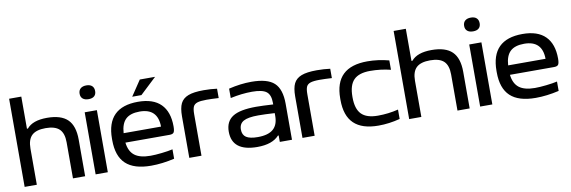

<svg xmlns="http://www.w3.org/2000/svg" viewBox="-52 -1112 4532 1523"><g transform="rotate(-10 2214.0 -350.5)"><path d="M49.8 -710H147.9V-451.2H155.8Q203.1 -508.8 318.8 -508.8Q431.6 -508.8 484.4 -457.3Q537.1 -405.8 537.1 -294.9V0H439V-291Q439 -363.8 404.3 -397Q369.6 -430.2 293.9 -430.2Q217.3 -430.2 182.6 -397Q147.9 -363.8 147.9 -291V0H49.8Z M621.6 -500H719.7V0H621.6ZM607.4 -650.9V-652.8Q607.4 -678.7 624 -693.4Q640.6 -708 670.9 -708Q700.7 -708 716.6 -693.4Q732.4 -678.7 732.4 -652.8V-650.9Q732.4 -625.5 716.6 -611.3Q700.7 -597.2 670.9 -597.2Q640.6 -597.2 624 -611.3Q607.4 -625.5 607.4 -650.9Z M1296.4 -268.1Q1296.4 -232.4 1288.1 -219.7Q1279.8 -207 1253.4 -207H897.9Q906.2 -135.3 949.2 -102.5Q992.2 -69.8 1076.2 -69.8Q1114.7 -69.8 1167.2 -75.7Q1219.7 -81.5 1256.3 -89.8V-14.2Q1157.7 8.8 1068.4 8.8Q930.7 8.8 864.5 -53.5Q798.3 -115.7 798.3 -244.1V-255.9Q798.3 -508.8 1051.3 -508.8Q1173.8 -508.8 1235.1 -447Q1296.4 -385.3 1296.4 -268.1ZM897 -283.2H1198.2Q1196.8 -430.2 1051.3 -430.2Q976.1 -430.2 939 -395Q901.9 -359.9 897 -283.2ZM1014.2 -556.2 1097.2 -680.2H1220.2L1088.4 -556.2Z M1590.8 -430.2Q1539.6 -430.2 1515.4 -421.9Q1491.2 -413.6 1482.7 -394.3Q1474.1 -375 1474.1 -334V0H1376V-334Q1376 -400.9 1394 -437.7Q1412.1 -474.6 1456.1 -491.7Q1500 -508.8 1580.1 -508.8Q1638.7 -508.8 1688 -502V-426.8Q1629.9 -430.2 1590.8 -430.2Z M1964.8 -508.8Q2093.3 -508.8 2148.2 -458.3Q2203.1 -407.7 2203.1 -290V0H2105V-51.8H2099.1Q2044.4 8.8 1923.8 8.8Q1720.2 8.8 1720.2 -149.9Q1720.2 -231.9 1778.6 -269.5Q1836.9 -307.1 1967.8 -307.1Q2015.6 -307.1 2105 -301.8V-314.9Q2105 -379.9 2072 -405Q2039.1 -430.2 1957 -430.2Q1873.5 -430.2 1782.2 -410.2V-485.8Q1877.9 -508.8 1964.8 -508.8ZM1817.9 -149.9Q1817.9 -106.9 1847.2 -87.4Q1876.5 -67.9 1940.9 -67.9Q2024.4 -67.9 2064.7 -102.8Q2105 -137.7 2105 -209V-231.9Q2025.4 -236.8 1973.1 -236.8Q1890.1 -236.8 1854 -216.6Q1817.9 -196.3 1817.9 -149.9Z M2502.4 -430.2Q2451.2 -430.2 2427 -421.9Q2402.8 -413.6 2394.3 -394.3Q2385.7 -375 2385.7 -334V0H2287.6V-334Q2287.6 -400.9 2305.7 -437.7Q2323.7 -474.6 2367.7 -491.7Q2411.6 -508.8 2491.7 -508.8Q2550.3 -508.8 2599.6 -502V-426.8Q2541.5 -430.2 2502.4 -430.2Z M2636.7 -255.9Q2636.7 -383.3 2701.9 -446Q2767.1 -508.8 2899.4 -508.8Q2984.9 -508.8 3072.8 -485.8V-410.2Q2992.7 -430.2 2907.7 -430.2Q2817.4 -430.2 2775.9 -387.9Q2734.4 -345.7 2734.4 -252.9V-247.1Q2734.4 -154.3 2775.9 -112.1Q2817.4 -69.8 2907.7 -69.8Q2992.7 -69.8 3072.8 -89.8V-14.2Q2984.9 8.8 2899.4 8.8Q2767.1 8.8 2701.9 -54Q2636.7 -116.7 2636.7 -244.1Z M3147 -710H3245.1V-451.2H3252.9Q3300.3 -508.8 3416 -508.8Q3528.8 -508.8 3581.5 -457.3Q3634.3 -405.8 3634.3 -294.9V0H3536.1V-291Q3536.1 -363.8 3501.5 -397Q3466.8 -430.2 3391.1 -430.2Q3314.5 -430.2 3279.8 -397Q3245.1 -363.8 3245.1 -291V0H3147Z M3718.8 -500H3816.9V0H3718.8ZM3704.6 -650.9V-652.8Q3704.6 -678.7 3721.2 -693.4Q3737.8 -708 3768.1 -708Q3797.9 -708 3813.7 -693.4Q3829.6 -678.7 3829.6 -652.8V-650.9Q3829.6 -625.5 3813.7 -611.3Q3797.9 -597.2 3768.1 -597.2Q3737.8 -597.2 3721.2 -611.3Q3704.6 -625.5 3704.6 -650.9Z M4393.6 -268.1Q4393.6 -232.4 4385.3 -219.7Q4377 -207 4350.6 -207H3995.1Q4003.4 -135.3 4046.4 -102.5Q4089.4 -69.8 4173.3 -69.8Q4211.9 -69.8 4264.4 -75.7Q4316.9 -81.5 4353.5 -89.8V-14.2Q4254.9 8.8 4165.5 8.8Q4027.8 8.8 3961.7 -53.5Q3895.5 -115.7 3895.5 -244.1V-255.9Q3895.5 -508.8 4148.4 -508.8Q4271 -508.8 4332.3 -447Q4393.6 -385.3 4393.6 -268.1ZM3994.1 -283.2H4295.4Q4293.9 -430.2 4148.4 -430.2Q4073.2 -430.2 4036.1 -395Q3999 -359.9 3994.1 -283.2Z"/></g></svg>

Font: LT Wave
Style: Regular
Weight: 400
Designer: Daniel Lyons
Version: Version 2.5 (Glyphs App)